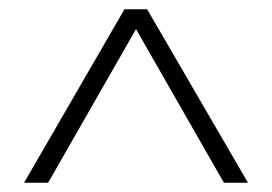

<svg xmlns="http://www.w3.org/2000/svg" viewBox="-20 -750 587 415"><path d="M464 -355 274 -687 84 -355H32L249 -730H298L516 -355Z"/></svg>

Font: Work Sans Light
Style: Regular
Weight: 300
Designer: Wei Huang
Foundry: Wei Huang
Version: Version 1.500